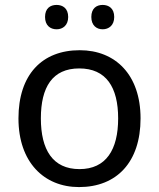

<svg xmlns="http://www.w3.org/2000/svg" viewBox="-20 -750 645 780"><path d="M163 -681C163 -647 184 -631 210 -631C235 -631 257 -647 257 -681C257 -716 235 -730 210 -730C184 -730 163 -716 163 -681ZM351 -681C351 -647 372 -631 397 -631C422 -631 444 -647 444 -681C444 -716 422 -730 397 -730C372 -730 351 -716 351 -681ZM551 -269C551 -446 449 -546 304 -546C150 -546 55 -446 55 -269C55 -91 159 10 301 10C454 10 551 -91 551 -269ZM146 -269C146 -396 193 -472 302 -472C411 -472 460 -396 460 -269C460 -142 411 -63 303 -63C194 -63 146 -142 146 -269Z"/></svg>

Font: Noto Sans Osage
Style: Regular
Weight: 400
Designer: Monotype Design Team
Foundry: Monotype Imaging Inc.
Version: Version 2.002